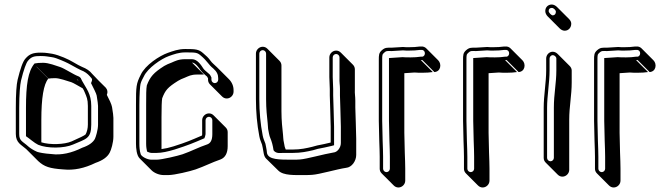

<svg xmlns="http://www.w3.org/2000/svg" viewBox="-20 -711 2973 850"><path d="M369 -242V-159C369 -143 365 -127 359 -116C354 -111 333 -101 297 -85C265 -71 201 -69 163 -81V-180C163 -277 173 -338 194 -363L141 -416H142L195 -363C201 -364 211 -365 224 -365C244 -365 276 -353 296 -347C305 -344 326 -331 346 -320C350 -314 353 -308 356 -300C363 -283 369 -272 369 -242ZM453 -291C458 -303 456 -314 448 -323C428 -343 407 -363 388 -384C377 -398 363 -407 343 -415C336 -418 322 -425 302 -437C286 -447 243 -467 211 -473C193 -475 187 -478 160 -478C129 -478 111 -473 93 -452C81 -439 70 -407 58 -358C53 -337 50 -296 50 -233V-118C50 -78 75 -70 96 -51L149 2C176 27 200 35 260 39C307 44 354 34 403 10C435 -1 456 -16 466 -36C472 -47 482 -80 482 -106V-189C482 -197 480 -213 476 -237C474 -249 463 -272 453 -291ZM327 -353 320 -360C323 -359 324 -358 325 -357ZM408 -288C412 -264 414 -248 414 -242V-159C414 -136 404 -104 400 -96C392 -81 374 -67 344 -57C298 -34 251 -23 208 -29C176 -31 152 -36 144 -39C128 -46 114 -55 106 -62C80 -86 65 -86 65 -118V-233C65 -295 69 -336 73 -354C85 -403 96 -433 104 -442C119 -460 131 -463 160 -463C185 -463 191 -460 209 -458C215 -457 221 -456 229 -453C259 -442 280 -432 294 -424C315 -412 329 -405 337 -401C356 -394 367 -385 377 -374L384 -366C391 -359 386 -351 383 -343C392 -325 407 -296 408 -288ZM133 -430C104 -396 95 -336 95 -233V-108C109 -99 132 -78 149 -70C190 -53 264 -54 303 -71C360 -96 384 -96 384 -159V-242C384 -297 361 -320 344 -352L337 -366C334 -369 331 -372 325 -374C306 -381 265 -408 247 -414C228 -420 196 -433 171 -433C154 -433 144 -432 133 -430Z M905 -209C889 -209 875 -195 875 -179V-117C875 -115 875 -113 874 -111C825 -90 808 -82 748 -63C729 -57 711 -53 695 -51V-193C695 -236 696 -264 698 -276C712 -312 722 -324 768 -353C776 -358 787 -363 798 -367C815 -374 825 -381 853 -381H883L830 -434C845 -434 862 -409 868 -400C875 -391 883 -383 893 -375C898 -372 898 -369 901 -364V-358C901 -350 904 -343 910 -337L963 -284C969 -278 976 -275 984 -275C1000 -275 1014 -289 1014 -305V-312C1014 -330 1007 -347 993 -361L940 -414C931 -423 919 -432 912 -442C904 -454 891 -466 880 -475C860 -493 846 -494 800 -494C769 -494 746 -485 723 -477C686 -464 623 -423 603 -380C583 -340 582 -330 582 -246V-75C582 -54 585 -23 598 -10L651 43C663 55 685 64 704 64H726C753 64 823 47 846 39C886 25 918 8 956 -5C977 -13 988 -33 988 -64V-126C988 -134 985 -141 979 -147L926 -200C920 -206 913 -209 905 -209ZM905 -194C913 -194 920 -187 920 -179V-117C920 -89 911 -77 898 -72C859 -59 826 -41 788 -28C767 -21 696 -4 673 -4H651C630 -4 606 -19 603 -28C598 -44 597 -60 597 -75V-246C597 -296 600 -330 602 -339C605 -351 610 -360 617 -373C634 -410 694 -451 728 -463C751 -471 772 -479 800 -479C847 -479 853 -479 870 -464C882 -454 893 -442 900 -433C906 -425 914 -416 924 -408C940 -394 946 -381 946 -365V-358C946 -350 939 -343 931 -343C923 -343 916 -350 916 -358V-368C913 -372 913 -379 902 -387C891 -396 883 -403 880 -408C872 -420 855 -449 830 -449H800C770 -449 754 -440 740 -434C727 -429 717 -425 707 -419C660 -389 645 -372 630 -333C627 -317 627 -291 627 -246V-75C627 -59 629 -51 631 -40C636 -37 646 -34 651 -34H673C696 -34 723 -40 753 -49C815 -69 834 -77 885 -99C887 -104 890 -114 890 -117V-179C890 -187 897 -194 905 -194Z M1551 -315V-404C1551 -412 1548 -419 1542 -425L1489 -478C1483 -484 1476 -487 1468 -487C1452 -487 1438 -473 1438 -457V-370L1440 -317V-289L1442 -224L1444 -150V-80C1425 -75 1404 -71 1384 -67L1362 -61C1337 -55 1311 -49 1276 -49H1245C1243 -55 1240 -60 1239 -69L1235 -90C1234 -96 1234 -104 1233 -114C1230 -143 1226 -176 1226 -219V-421C1226 -429 1223 -436 1217 -442L1164 -495C1158 -501 1151 -504 1143 -504C1127 -504 1113 -490 1113 -474V-272C1113 -215 1118 -160 1128 -108C1131 -91 1136 -83 1140 -71L1143 -57C1147 -38 1147 -20 1158 -9L1212 44C1235 67 1285 64 1329 64C1340 64 1351 64 1362 63C1394 61 1471 38 1512 32C1538 30 1557 1 1557 -25V-97L1555 -171L1553 -235V-265C1553 -285 1550 -296 1551 -315ZM1483 -368C1482 -345 1485 -336 1485 -318V-288L1487 -224L1489 -150V-78C1489 -57 1473 -37 1457 -36C1414 -29 1337 -7 1308 -5C1297 -4 1287 -4 1276 -4C1215 -4 1169 -4 1162 -33C1161 -43 1160 -51 1158 -60L1155 -75C1150 -89 1146 -96 1143 -111C1133 -162 1128 -216 1128 -272V-474C1128 -482 1135 -489 1143 -489C1151 -489 1158 -482 1158 -474V-272C1158 -228 1162 -195 1165 -166C1166 -157 1166 -148 1167 -140L1171 -119C1172 -112 1175 -104 1177 -99C1183 -85 1188 -67 1191 -46L1194 -42C1206 -30 1225 -34 1231 -34H1276C1313 -34 1340 -40 1366 -46L1387 -52C1408 -56 1428 -60 1448 -65L1459 -68V-150L1457 -224L1455 -289V-317L1453 -370V-457C1453 -465 1460 -472 1468 -472C1476 -472 1483 -465 1483 -457Z M1744 119C1760 119 1774 105 1774 89V36C1774 16 1773 -8 1772 -36L1770 -123V-387L1815 -390C1824 -389 1836 -389 1852 -389C1868 -389 1882 -390 1896 -392L1843 -445H1850L1903 -392C1932 -394 1936 -428 1920 -444L1867 -497C1862 -502 1854 -506 1845 -505H1838C1824 -503 1808 -502 1790 -502C1781 -502 1772 -502 1764 -503L1715 -500C1693 -500 1685 -501 1671 -489C1657 -477 1657 -467 1657 -445V-176L1659 -88C1660 -60 1661 -36 1661 -17V36C1661 44 1664 51 1670 57L1723 110C1729 116 1736 119 1744 119ZM1799 -457C1782 -457 1771 -457 1762 -458L1702 -454V-176L1704 -89C1705 -61 1706 -37 1706 -17V36C1706 44 1699 51 1691 51C1683 51 1676 44 1676 36V-17C1676 -36 1675 -60 1674 -88L1672 -176V-445C1672 -468 1672 -470 1681 -478C1691 -487 1692 -485 1715 -485L1764 -488C1774 -487 1781 -487 1790 -487C1808 -487 1825 -488 1839 -490H1846C1865 -491 1866 -462 1849 -460H1842C1828 -458 1815 -457 1799 -457Z M2117 119C2133 119 2147 105 2147 89V36C2147 16 2146 -8 2145 -36L2143 -123V-387L2188 -390C2197 -389 2209 -389 2225 -389C2241 -389 2255 -390 2269 -392L2216 -445H2223L2276 -392C2305 -394 2309 -428 2293 -444L2240 -497C2235 -502 2227 -506 2218 -505H2211C2197 -503 2181 -502 2163 -502C2154 -502 2145 -502 2137 -503L2088 -500C2066 -500 2058 -501 2044 -489C2030 -477 2030 -467 2030 -445V-176L2032 -88C2033 -60 2034 -36 2034 -17V36C2034 44 2037 51 2043 57L2096 110C2102 116 2109 119 2117 119ZM2172 -457C2155 -457 2144 -457 2135 -458L2075 -454V-176L2077 -89C2078 -61 2079 -37 2079 -17V36C2079 44 2072 51 2064 51C2056 51 2049 44 2049 36V-17C2049 -36 2048 -60 2047 -88L2045 -176V-445C2045 -468 2045 -470 2054 -478C2064 -487 2065 -485 2088 -485L2137 -488C2147 -487 2154 -487 2163 -487C2181 -487 2198 -488 2212 -490H2219C2238 -491 2239 -462 2222 -460H2215C2201 -458 2188 -457 2172 -457Z M2394 -662C2394 -654 2398 -645 2405 -638L2458 -585C2464 -579 2472 -575 2480 -575C2497 -575 2509 -589 2509 -606C2509 -614 2505 -621 2499 -627L2446 -680C2440 -686 2431 -691 2423 -691C2406 -691 2394 -679 2394 -662ZM2398 -452V-399C2398 -348 2387 -288 2387 -234V-12C2387 -4 2390 3 2396 9L2449 62C2455 68 2462 71 2470 71C2486 71 2500 57 2500 41V-182C2500 -239 2511 -289 2511 -346V-399C2511 -407 2507 -414 2502 -419L2449 -472C2443 -478 2435 -482 2427 -482C2411 -482 2398 -468 2398 -452ZM2413 -452C2413 -460 2420 -467 2427 -467C2435 -467 2443 -459 2443 -452V-399C2443 -344 2432 -294 2432 -235V-12C2432 -4 2425 3 2417 3C2409 3 2402 -4 2402 -12V-234C2402 -286 2413 -346 2413 -399ZM2409 -662C2409 -671 2414 -676 2423 -676C2431 -676 2441 -666 2441 -659C2441 -649 2435 -643 2427 -643C2421 -643 2409 -655 2409 -662Z M2697 119C2713 119 2727 105 2727 89V36C2727 16 2726 -8 2725 -36L2723 -123V-387L2768 -390C2777 -389 2789 -389 2805 -389C2821 -389 2835 -390 2849 -392L2796 -445H2803L2856 -392C2885 -394 2889 -428 2873 -444L2820 -497C2815 -502 2807 -506 2798 -505H2791C2777 -503 2761 -502 2743 -502C2734 -502 2725 -502 2717 -503L2668 -500C2646 -500 2638 -501 2624 -489C2610 -477 2610 -467 2610 -445V-176L2612 -88C2613 -60 2614 -36 2614 -17V36C2614 44 2617 51 2623 57L2676 110C2682 116 2689 119 2697 119ZM2752 -457C2735 -457 2724 -457 2715 -458L2655 -454V-176L2657 -89C2658 -61 2659 -37 2659 -17V36C2659 44 2652 51 2644 51C2636 51 2629 44 2629 36V-17C2629 -36 2628 -60 2627 -88L2625 -176V-445C2625 -468 2625 -470 2634 -478C2644 -487 2645 -485 2668 -485L2717 -488C2727 -487 2734 -487 2743 -487C2761 -487 2778 -488 2792 -490H2799C2818 -491 2819 -462 2802 -460H2795C2781 -458 2768 -457 2752 -457Z"/></svg>

Font: Squarish
Style: Shd
Weight: 400
Foundry: Cannot Into Space Fonts
Version: Version 0.272